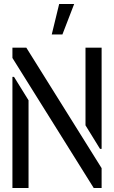

<svg xmlns="http://www.w3.org/2000/svg" viewBox="-20 -938 569 958"><path d="M238.2 -766 275.2 -918H350L291.4 -766ZM447.6 0 42 -648.8V-700H111.4L487 -99V0ZM42 0V-554.4H50L122.4 -437.6V0ZM479 -195.2 406.6 -312.6V-700H487V-195.2Z"/></svg>

Font: Stick No Bills ExtraLight
Style: Regular
Weight: 200
Designer: Kosala Senevirathne, Siva Puranthara, Lasantha Premarathna, Tharique Azeez
Foundry: mooniak
Version: Version 2.000